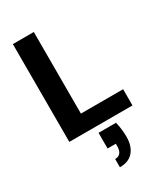

<svg xmlns="http://www.w3.org/2000/svg" viewBox="-239 -799 1028 1190"><g transform="rotate(-30 275.5 -203.5)"><path d="M60 0V-700H210V-116H512V0ZM253 293V234Q279 234 291.5 218Q304 202 304 170V154H245V42H370Q377 71 380 98Q383 125 383 150Q383 215 350.5 254Q318 293 253 293Z"/></g></svg>

Font: DM Sans 28pt Black
Style: Regular
Weight: 900
Version: Version 4.004;gftools[0.9.30]